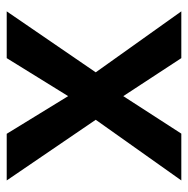

<svg xmlns="http://www.w3.org/2000/svg" viewBox="-14 -549 563 575"><g transform="rotate(-90 267.5 -261.5)"><path d="M267.1 -338.9 154.3 -522.9H14.6L196.3 -256.3L14.6 0H154.8L267.1 -173.8L380.9 0H521L338.4 -256.3L521 -522.9H380.9Z"/></g></svg>

Font: Estedad SemiBold
Style: Regular
Weight: 600
Designer: Amin Abedi
Version: Version 7.3